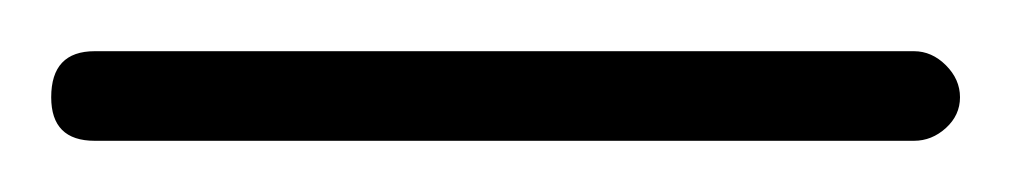

<svg xmlns="http://www.w3.org/2000/svg" viewBox="-24 -20 395 75"><path d="M-4 18Q-4 0 13 0H333Q340 0 345.5 5.5Q351 11 351 18Q351 25 345.5 30Q340 35 333 35H13Q-4 35 -4 18Z"/></svg>

Font: Dosis
Style: ExtraLight
Weight: 250
Designer: Edgar Tolentino, Pablo Impallari, Igino Marini
Foundry: Edgar Tolentino, Pablo Impallari, Igino Marini
Version: Version 1.007